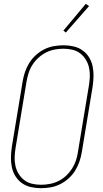

<svg xmlns="http://www.w3.org/2000/svg" viewBox="-20 -981 540 1009"><path d="M195 8Q168 8 142 2Q116 -4 95.5 -18.5Q75 -33 61.5 -54.5Q48 -76 42.5 -101.5Q37 -127 37.5 -154Q38 -181 42 -208L99 -553Q103 -578 111.5 -603Q120 -628 134 -650.5Q148 -673 168.5 -691.5Q189 -710 213 -722Q237 -734 263 -738.5Q289 -743 314 -743Q341 -743 367 -737Q393 -731 413.5 -716.5Q434 -702 447.5 -680.5Q461 -659 466.5 -633.5Q472 -608 471.5 -581Q471 -554 467 -527L410 -182Q406 -157 397.5 -132Q389 -107 375 -84.5Q361 -62 340.5 -43.5Q320 -25 296 -13Q272 -1 246 3.5Q220 8 195 8ZM196 -10Q218 -10 242 -14.5Q266 -19 288 -30Q310 -41 328 -58Q346 -75 359 -95.5Q372 -116 379.5 -139Q387 -162 390 -185L447 -530Q451 -554 452 -578Q453 -602 448 -625Q443 -648 431 -667.5Q419 -687 401.5 -700.5Q384 -714 361 -719.5Q338 -725 313 -725Q291 -725 267 -720.5Q243 -716 221.5 -705Q200 -694 181.5 -677Q163 -660 150 -639.5Q137 -619 130 -596Q123 -573 119 -550L62 -205Q58 -181 57 -157Q56 -133 61 -110Q66 -87 78 -67.5Q90 -48 107.5 -34.5Q125 -21 148 -15.5Q171 -10 196 -10ZM326 -810 313 -820 431 -961 448 -949Z"/></svg>

Font: Iosevka Thin
Style: Italic
Weight: 100
Italic angle: -9°
Monospace: yes
Designer: Belleve Invis
Foundry: Belleve Invis
Version: Version 32.5.0; ttfautohint (v1.8.4)